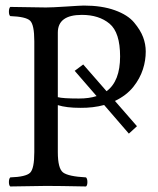

<svg xmlns="http://www.w3.org/2000/svg" viewBox="-20 -672 571 694"><path d="M189 -554.2V-320.8Q207 -315.9 265.1 -315.9Q302.2 -315.9 329.1 -324.7L250 -416L280.8 -439L365.2 -342.3Q414.1 -378.4 414.1 -467.8Q414.1 -554.7 376 -586.4Q337.9 -618.2 275.9 -618.2Q189 -618.2 189 -554.2ZM104 -522.9Q104 -583 88.6 -597.4Q73.2 -611.8 17.1 -613.8Q12.2 -617.7 12.2 -629.9Q12.2 -642.1 17.1 -647Q117.2 -645 146 -645Q168 -645 220 -648.4Q272 -651.9 283.2 -651.9Q348.1 -651.9 395 -635Q441.9 -618.2 464.8 -590.6Q487.8 -563 497.3 -537.6Q506.8 -512.2 506.8 -485.8Q506.8 -470.2 504.4 -454.3Q502 -438.5 496.6 -421.6Q491.2 -404.8 482.4 -388.7Q473.6 -372.6 461.7 -357.7Q449.7 -342.8 432.9 -329.8Q416 -316.9 395.5 -307.1L475.1 -215.8L445.8 -189L356.4 -292.5Q316.9 -281.7 270 -282.2Q220.2 -282.2 189 -292V-122.1Q189 -63 208 -48.6Q227.1 -34.2 291 -30.8Q295.9 -25.9 295.9 -13.9Q295.9 -2 291 2Q190.9 0 147 0Q114.7 0 17.1 2Q12.2 -2 12.2 -13.9Q12.2 -25.9 17.1 -30.8Q73.2 -32.7 88.6 -47.4Q104 -62 104 -122.1Z"/></svg>

Font: Linux Libertine Capitals
Style: Small Caps
Weight: 400
Designer: Philipp H. Poll
Foundry: Philipp H. Poll
Version: Version 5.1.3